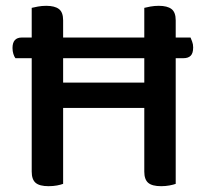

<svg xmlns="http://www.w3.org/2000/svg" viewBox="-20 -634 707 660"><path d="M476 -607Q483 -609 497 -611.5Q511 -614 526 -614Q555 -614 569.5 -603Q584 -592 584 -564V-505H635Q637 -500 640.5 -491Q644 -482 644 -471Q644 -451 635.5 -442.5Q627 -434 611 -434H584V-2Q576 1 562.5 3.5Q549 6 534 6Q503 6 489.5 -5.5Q476 -17 476 -44V-263H197V-2Q189 1 176 3.5Q163 6 147 6Q116 6 102.5 -5.5Q89 -17 89 -44V-434H33Q29 -439 26 -448.5Q23 -458 23 -469Q23 -505 55 -505H89V-607Q97 -609 110.5 -611.5Q124 -614 139 -614Q168 -614 182.5 -603Q197 -592 197 -564V-505H476ZM476 -350V-434H197V-350Z"/></svg>

Font: Baloo Bhai 2 Medium
Style: Regular
Weight: 500
Designer: Supriya Tembe, Noopur Datye and Ek Type
Foundry: Ek Type
Version: Version 1.640;PS 1.000;hotconv 16.6.51;makeotf.lib2.5.65220;